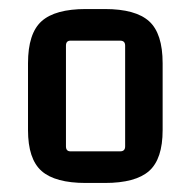

<svg xmlns="http://www.w3.org/2000/svg" viewBox="-20 -691 420 425"><path d="M42 -403V-551Q42 -617 72 -644Q102 -671 170 -671H212Q280 -671 310 -644Q340 -617 340 -551V-403Q340 -339 310 -312.5Q280 -286 212 -286H170Q102 -286 72 -312.5Q42 -339 42 -403ZM246 -601H136Q126 -601 126 -590V-367Q126 -356 136 -356H246Q257 -356 257 -367V-590Q257 -601 246 -601Z"/></svg>

Font: Gemunu Libre SemiBold
Style: Regular
Weight: 600
Designer: Puspanada Ekanayake, Sola Matas, Pathum Egodawatta, Kosala Senevirathne
Foundry: mooniak
Version: Version 1.100